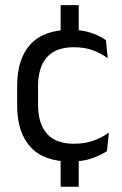

<svg xmlns="http://www.w3.org/2000/svg" viewBox="-20 -615 474 744"><path d="M285 -595V-468H215V-595ZM285 -30.5V108.5H215V-30.5ZM254 11Q149 11 97.8 -45.8Q46.5 -102.5 46.5 -206.5V-282.5Q46.5 -387 98 -443.2Q149.5 -499.5 254 -499.5Q285 -499.5 310.5 -493.8Q336 -488 356.2 -478.8Q376.5 -469.5 390.5 -459.5L397.5 -389Q374 -407 341.8 -419.5Q309.5 -432 266 -432Q196 -432 161.8 -393.2Q127.5 -354.5 127.5 -280.5V-208.5Q127.5 -136 161.8 -97Q196 -58 266 -58Q311 -58 343.8 -70.5Q376.5 -83 402 -101L394.5 -29.5Q372.5 -14.5 337 -1.8Q301.5 11 254 11Z"/></svg>

Font: Anek Kannada
Style: Regular
Weight: 400
Version: Version 1.003